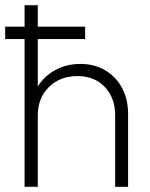

<svg xmlns="http://www.w3.org/2000/svg" viewBox="-20 -722 581 742"><path d="M75 0V-571H0V-619H75V-702H126V-619H309V-571H126V-388Q151 -428 194 -451.5Q237 -475 291 -475Q345 -475 387 -450Q429 -425 452 -381.5Q475 -338 475 -282V0H425V-276Q425 -344 385 -386Q345 -428 279 -428Q212 -428 169 -385.5Q126 -343 126 -276V0Z"/></svg>

Font: Outfit ExtraLight
Style: Regular
Weight: 200
Designer: Rodrigo Fuenzalida
Foundry: fragTYPE
Version: Version 1.100; ttfautohint (v1.8.4.7-5d5b);gftools[0.9.27]